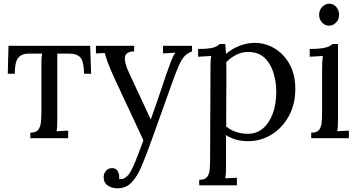

<svg xmlns="http://www.w3.org/2000/svg" viewBox="-20 -748 1941 1039"><path d="M144 0V-30Q175 -30 187 -45.5Q199 -61 201.5 -88.5Q204 -116 204 -152V-394Q204 -414 204.5 -427.5Q205 -441 208 -458H137Q97 -458 78.5 -435Q60 -412 60 -349H22L26 -500H468L473 -349H435Q434 -412 416.5 -435Q399 -458 352 -458H290V-106Q290 -86 289.5 -70.5Q289 -55 286 -38L349 -41V0Z M616 271Q585 271 563 256Q541 241 541 210Q541 192 553 177Q565 162 584 162Q608 161 616.5 177Q625 193 625 205Q625 208 625 211.5Q625 215 624 219Q627 221 635 221Q647 221 661 211Q675 201 686 182Q699 160 716.5 116Q734 72 756 11L600 -323Q574 -379 562.5 -412Q551 -445 547 -461L499 -459V-500H706V-470H702Q660 -467 656 -438.5Q652 -410 679 -352L796 -101Q819 -165 840 -227.5Q861 -290 882 -352Q890 -374 898.5 -397.5Q907 -421 915.5 -439.5Q924 -458 931 -463L862 -459V-500H1019V-470Q982 -456 963.5 -423.5Q945 -391 926 -340L801 9Q771 93 746 151.5Q721 210 691 240.5Q661 271 616 271Z M1058 255V225Q1089 225 1101 209.5Q1113 194 1115 166.5Q1117 139 1117 103L1119 -380Q1119 -396 1119.5 -412Q1120 -428 1123 -445Q1105 -444 1087.5 -443Q1070 -442 1052 -441V-483Q1096 -483 1118.5 -487Q1141 -491 1151.5 -497Q1162 -503 1169 -510H1199Q1200 -500 1201 -486.5Q1202 -473 1203 -456Q1233 -483 1274.5 -499.5Q1316 -516 1358 -516Q1416 -516 1466 -486Q1516 -456 1547 -400.5Q1578 -345 1578 -268Q1578 -183 1542.5 -119Q1507 -55 1449 -19.5Q1391 16 1323 16Q1254 16 1203 -17V149Q1203 169 1202.5 184.5Q1202 200 1199 217Q1215 216 1230.5 215.5Q1246 215 1262 214V255ZM1321 -24Q1369 -24 1403.5 -53.5Q1438 -83 1456.5 -134.5Q1475 -186 1475 -252Q1475 -306 1459.5 -355.5Q1444 -405 1410.5 -436Q1377 -467 1322 -467Q1288 -467 1256.5 -450.5Q1225 -434 1204 -411Q1204 -407 1204.5 -399.5Q1205 -392 1205 -373.5Q1205 -355 1205 -318.5Q1205 -282 1204.5 -220Q1204 -158 1204 -63Q1255 -24 1321 -24Z M1664 -30Q1695 -30 1707 -45.5Q1719 -61 1721 -88.5Q1723 -116 1723 -152V-380Q1723 -396 1724 -410.5Q1725 -425 1727 -445Q1709 -444 1691.5 -443Q1674 -442 1656 -441V-483Q1700 -483 1724 -487Q1748 -491 1760.5 -497Q1773 -503 1780 -510H1809V-106Q1809 -86 1808.5 -70.5Q1808 -55 1805 -38Q1821 -39 1836.5 -39.5Q1852 -40 1868 -41V0H1664ZM1760 -609Q1739 -609 1723 -626Q1707 -643 1707 -668Q1707 -693 1723.5 -710.5Q1740 -728 1761 -728Q1784 -728 1799.5 -710.5Q1815 -693 1815 -668Q1815 -643 1798.5 -626Q1782 -609 1760 -609Z"/></svg>

Font: Lora
Style: Regular
Weight: 400
Designer: Olga Karpushina, Alexei Vanyashin (Cyrillic)
Foundry: Cyreal
Version: Version 3.005; ttfautohint (v1.8.4.7-5d5b)